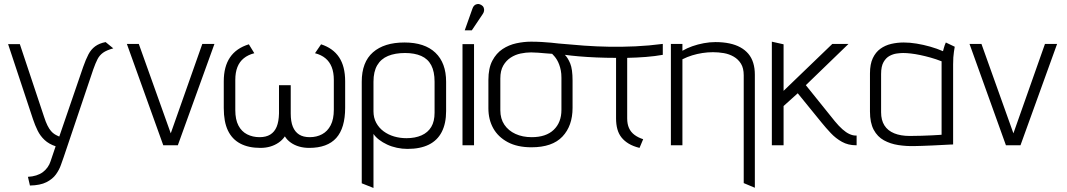

<svg xmlns="http://www.w3.org/2000/svg" viewBox="-20 -718 5276 949"><path d="M540 -479 502 -510Q471 -504 450.5 -489Q430 -474 417 -449Q404 -424 391 -387L273 -43Q261 -48 251 -54Q241 -60 232 -70.5Q223 -81 214.5 -98Q206 -115 198 -140L78 -500H20L143 -129Q153 -99 166 -72.5Q179 -46 200.5 -26Q222 -6 255 5L230 79Q225 95 215 109Q205 123 191.5 133Q178 143 159 149Q140 155 118 156L128 199Q179 198 209.5 182.5Q240 167 256.5 144Q273 121 281 97.5Q289 74 295 58L441 -375Q452 -406 462 -425.5Q472 -445 489.5 -457.5Q507 -470 540 -479Z M607 -501 787 0H859L1040 -501H980L824 -59L666 -501Z M1567 -499 1537 -455Q1568 -447 1588.5 -430Q1609 -413 1619.5 -386.5Q1630 -360 1630 -323V-176Q1630 -129 1614.5 -99Q1599 -69 1572 -54.5Q1545 -40 1511 -40Q1479 -40 1458.5 -53Q1438 -66 1427.5 -91.5Q1417 -117 1417 -157V-297H1359V-157Q1358 -117 1347.5 -91.5Q1337 -66 1316 -53Q1295 -40 1263 -40Q1229 -40 1201.5 -54Q1174 -68 1158.5 -97.5Q1143 -127 1143 -174V-323Q1143 -360 1153.5 -386.5Q1164 -413 1185 -430Q1206 -447 1237 -455L1210 -499Q1148 -480 1117 -434.5Q1086 -389 1086 -316V-184Q1086 -116 1106.5 -73Q1127 -30 1167.5 -8.5Q1208 13 1267 13Q1293 13 1315.5 6.5Q1338 0 1357 -13Q1376 -26 1388 -44Q1399 -26 1417.5 -13Q1436 0 1459 6.5Q1482 13 1508 13Q1598 13 1642 -36Q1686 -85 1686 -186V-316Q1686 -390 1656 -435Q1626 -480 1567 -499Z M2185 -169V-314Q2185 -407 2132 -457.5Q2079 -508 1979 -508Q1879 -508 1823.5 -459.5Q1768 -411 1768 -314V188L1826 211V-56Q1836 -41 1853.5 -27.5Q1871 -14 1893.5 -3.5Q1916 7 1942 12.5Q1968 18 1994 18Q2057 18 2099.5 -3Q2142 -24 2163.5 -66Q2185 -108 2185 -169ZM2128 -314V-161Q2128 -118 2111.5 -90.5Q2095 -63 2063.5 -49Q2032 -35 1989 -35Q1957 -35 1928 -43.5Q1899 -52 1876 -69Q1853 -86 1839.5 -111Q1826 -136 1826 -168V-314Q1826 -364 1844.5 -395.5Q1863 -427 1898 -441.5Q1933 -456 1982 -456Q2029 -456 2062 -441.5Q2095 -427 2111.5 -395.5Q2128 -364 2128 -314Z M2365 -647Q2371 -655 2372.5 -664Q2374 -673 2370.5 -681Q2367 -689 2358 -694Q2349 -699 2340 -698Q2331 -697 2324.5 -691Q2318 -685 2315 -675L2277 -568H2312ZM2266 0H2323V-500H2266Z M3080 -432V-133Q3080 -105 3089 -85Q3098 -65 3116 -51.5Q3134 -38 3159 -30L3141 13Q3109 5 3087.5 -8Q3066 -21 3052 -38.5Q3038 -56 3031.5 -79.5Q3025 -103 3025 -133V-432Q2976 -432 2928.5 -434Q2881 -436 2841 -439.5Q2801 -443 2772 -447Q2787 -432 2798.5 -404Q2810 -376 2810 -320V-185Q2810 -96 2760 -43Q2710 10 2607 10Q2537 10 2489.5 -15.5Q2442 -41 2418 -84Q2394 -127 2394 -183V-323Q2394 -381 2413.5 -418Q2433 -455 2464 -475.5Q2495 -496 2532 -504Q2569 -512 2605 -512Q2632 -512 2657.5 -510.5Q2683 -509 2704 -507Q2725 -505 2741 -503Q2804 -497 2866.5 -492.5Q2929 -488 2992 -487Q3055 -486 3121 -489Q3187 -492 3256 -501V-447Q3217 -440 3172 -436.5Q3127 -433 3080 -432ZM2709 -452Q2693 -453 2675.5 -454.5Q2658 -456 2640 -457.5Q2622 -459 2605 -459Q2580 -459 2553.5 -453.5Q2527 -448 2504.5 -433.5Q2482 -419 2467.5 -394Q2453 -369 2453 -330V-173Q2453 -131 2473 -101.5Q2493 -72 2528 -56Q2563 -40 2608 -40Q2679 -40 2717 -76.5Q2755 -113 2755 -175V-334Q2755 -354 2752 -369.5Q2749 -385 2744 -398.5Q2739 -412 2733 -422Q2727 -432 2720.5 -439.5Q2714 -447 2709 -452Z M3656 -346V187L3711 210V-349Q3711 -381 3703 -407Q3695 -433 3679 -452Q3663 -471 3639.5 -484Q3616 -497 3585 -503.5Q3554 -510 3516 -510Q3488 -510 3458.5 -504.5Q3429 -499 3402 -489.5Q3375 -480 3353 -467V-501H3296V0H3353V-425Q3377 -437 3401.5 -444.5Q3426 -452 3452 -456Q3478 -460 3504 -460Q3531 -460 3557.5 -455.5Q3584 -451 3606.5 -438Q3629 -425 3642.5 -403Q3656 -381 3656 -346Z M4107 -118 3963 -297 4174 -501H4094L3853 -269V-499L3795 -512V0H3853V-194L3923 -257L4041 -112Q4062 -86 4086.5 -60Q4111 -34 4141.5 -17Q4172 0 4211 0H4214V-48H4209Q4195 -48 4178.5 -55.5Q4162 -63 4144 -79Q4126 -95 4107 -118Z M4699 -487 4655 -508Q4649 -495 4645 -480Q4641 -465 4641 -465Q4611 -478 4577.5 -487.5Q4544 -497 4510.5 -502.5Q4477 -508 4447 -508Q4415 -508 4385 -501Q4355 -494 4331.5 -477Q4308 -460 4294 -430.5Q4280 -401 4280 -355V-167Q4280 -111 4298.5 -76.5Q4317 -42 4349 -24.5Q4381 -7 4420 -1Q4459 5 4499 4Q4514 4 4538 3Q4562 2 4588.5 1Q4615 0 4638.5 -1.5Q4662 -3 4677 -3.5Q4692 -4 4691 -4V-400Q4691 -437 4695 -462Q4699 -487 4699 -487ZM4335 -163V-352Q4335 -390 4347 -411Q4359 -432 4376.5 -441.5Q4394 -451 4412.5 -453.5Q4431 -456 4444 -456Q4461 -456 4482.5 -453.5Q4504 -451 4528 -446Q4552 -441 4579 -433.5Q4606 -426 4634 -415V-52Q4634 -52 4621 -51Q4608 -50 4585.5 -49Q4563 -48 4535 -47Q4507 -46 4477 -46Q4432 -46 4400 -59Q4368 -72 4351.5 -98Q4335 -124 4335 -163Z M4772 -501 4952 0H5024L5205 -501H5145L4989 -59L4831 -501Z"/></svg>

Font: AdventPro_ExpandedRegular
Style: ExpandedRegular
Weight: 400
Width: 7
Designer: VivaRado, Andreas Kalpakidis
Foundry: VivaRado, Andreas Kalpakidis
Version: Version 3.000